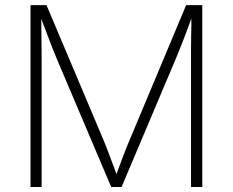

<svg xmlns="http://www.w3.org/2000/svg" viewBox="-20 -748 931 768"><path d="M102.1 0V-727.5H166L394 -188Q400.9 -171.9 408.2 -152.6Q415.5 -133.3 423.3 -112.5Q431.2 -91.8 438.7 -71.3Q446.3 -50.8 453.1 -31.2H438.5Q445.3 -50.3 452.9 -70.6Q460.4 -90.8 468.3 -111.8Q476.1 -132.8 483.6 -152.1Q491.2 -171.4 498.5 -188L724.6 -727.5H789.1V0H744.1V-508.3Q744.1 -529.3 744.1 -552Q744.1 -574.7 744.6 -598.9Q745.1 -623 745.4 -647Q745.6 -670.9 745.6 -694.3H752.9Q744.1 -669.4 734.6 -644.3Q725.1 -619.1 716.1 -595.2Q707 -571.3 698 -549.3Q689 -527.3 681.2 -508.3L466.3 0H424.8L209 -508.3Q201.2 -527.3 192.4 -549.1Q183.6 -570.8 174.6 -594.7Q165.5 -618.7 156 -643.8Q146.5 -668.9 136.7 -694.3H144.5Q145 -671.9 145.3 -648.2Q145.5 -624.5 145.8 -600.1Q146 -575.7 146.2 -552.5Q146.5 -529.3 146.5 -508.3V0Z"/></svg>

Font: Inter 16pt ExtraLight
Style: Regular
Weight: 250
Version: Version 4.001;git-66647c0bb